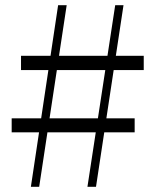

<svg xmlns="http://www.w3.org/2000/svg" viewBox="-20 -720 598 740"><path d="M99 0 204 -700H237L131 0ZM25 -264H499V-210H25ZM534 -450H61V-505H534ZM317 0 424 -700H456L350 0Z"/></svg>

Font: Source Han Serif JP VF
Style: Regular
Weight: 250
Designer: Ryoko NISHIZUKA 西塚涼子 (kana & ideographs); Frank Grießhammer (Latin, Greek & Cyrillic); Wenlong ZHANG 张文龙 (bopomofo); San
Foundry: Adobe
Version: Version 2.001;hotconv 1.1.0;makeotfexe 2.6.0